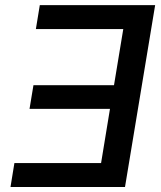

<svg xmlns="http://www.w3.org/2000/svg" viewBox="-20 -748 645 768"><path d="M600.6 -727.5 480 0H22L37.6 -95.7H384.3L419.9 -312.5H98.1L113.8 -407.2H436L473.1 -631.8H123.5L139.2 -727.5Z"/></svg>

Font: Inter Medium
Style: Italic
Weight: 500
Italic angle: -9.3988°
Designer: Rasmus Andersson
Foundry: rsms
Version: Version 4.001;git-66647c0bb